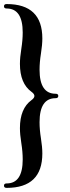

<svg xmlns="http://www.w3.org/2000/svg" viewBox="-25 -727 346 946"><path d="M0 0ZM262.2 -254.4Q262.2 -243.2 249 -243.2Q169.9 -243.2 169.9 -125Q169.9 -87.9 176.8 -44.9Q183.6 -2 183.6 29.3Q183.6 198.7 7.8 198.7Q-5.4 198.7 -5.4 187.7Q-5.4 176.8 7.8 176.8Q86.9 176.8 86.9 58.6Q86.9 21.5 80.1 -21.5Q73.2 -64.5 73.2 -95.7Q73.2 -192.4 130.4 -233.9Q144.5 -244.1 144.5 -254.2Q144.5 -264.2 130.4 -274.4Q73.2 -315.4 73.2 -412.6Q73.2 -443.8 80.1 -486.8Q86.9 -529.8 86.9 -566.9Q86.9 -685.1 7.8 -685.1Q-5.4 -685.1 -5.4 -696Q-5.4 -707 7.8 -707Q183.6 -707 183.6 -537.6Q183.6 -506.3 176.8 -463.4Q169.9 -420.4 169.9 -383.3Q169.9 -265.1 249 -265.1Q262.2 -265.1 262.2 -254.4Z"/></svg>

Font: UnifrakturMaguntia18
Style: Book
Weight: 400
Designer: j. 'mach' wust, Gerrit Ansmann, Georg Duffner, based on a font by Peter Wiegel, original typeface by Carl Albert Fahrenw
Version: Version 2017-03-19